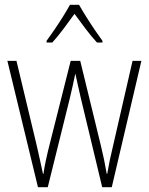

<svg xmlns="http://www.w3.org/2000/svg" viewBox="-20 -784 623 804"><path d="M318 -375Q312 -401 306.5 -425.5Q301 -450 296 -474H295Q290 -450 284.5 -425Q279 -400 273 -375L180 0H139L11 -529H49L133 -178Q141 -143 147.5 -113.5Q154 -84 160 -56H162Q165 -79 172 -112Q179 -145 188 -180L276 -529H316L402 -176Q417 -115 427 -56H429Q435 -90 439.5 -112Q444 -134 452 -167L535 -529H572L448 0H408ZM311 -764Q324 -741 342.5 -711.5Q361 -682 379.5 -655Q398 -628 409 -613V-606H386Q363 -631 338 -664Q313 -697 292 -726Q272 -698 246.5 -664Q221 -630 199 -606H175V-613Q189 -632 207.5 -659Q226 -686 243.5 -714Q261 -742 273 -764Z"/></svg>

Font: Noto Sans Gujarati UI Condensed ExtraLight
Style: Regular
Weight: 200
Width: 3
Designer: Jelle Bosma - Monotype Design Team, Universal Thirst
Foundry: Monotype Imaging Inc.
Version: Version 2.106; ttfautohint (v1.8.4.7-5d5b)